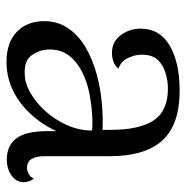

<svg xmlns="http://www.w3.org/2000/svg" viewBox="-11 -550 572 590"><g transform="rotate(90 275.0 -255.0)"><path d="M470 10Q427 10 405 -19.5Q383 -49 383 -114V-203L402 -194Q385 -134 350.5 -87.5Q316 -41 270 -15Q224 11 170 11Q111 11 78 -20.5Q45 -52 45 -105Q45 -146 66.5 -178Q88 -210 125.5 -232Q163 -254 211 -267Q253 -278 297.5 -282Q342 -286 379 -284V-310Q379 -397 350 -441Q321 -485 252 -485Q228 -485 203.5 -477.5Q179 -470 163.5 -453Q148 -436 148 -404Q148 -384 158 -362.5Q168 -341 191 -333Q182 -322 169 -317.5Q156 -313 143 -313Q108 -313 88 -340Q68 -367 68 -401Q68 -460 120 -490.5Q172 -521 259 -521Q363 -521 411.5 -468Q460 -415 460 -305V-105Q460 -52 496 -52Q504 -52 514 -57Q524 -62 529 -73Q535 -65 537.5 -56.5Q540 -48 540 -42Q540 -20 520 -5Q500 10 470 10ZM206 -45Q235 -45 265.5 -62.5Q296 -80 322 -109Q348 -138 364.5 -175Q381 -212 381 -252Q358 -254 329.5 -252Q301 -250 274 -245Q247 -240 226 -232Q182 -216 157 -188.5Q132 -161 132 -122Q132 -92 149 -67.5Q166 -43 206 -45Z"/></g></svg>

Font: Arima
Style: Regular
Weight: 400
Designer: Joana Correia and Natanael Gama
Foundry: NDISCOVER
Version: Version 1.101;gftools[0.9.23]